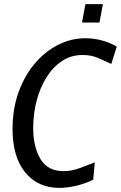

<svg xmlns="http://www.w3.org/2000/svg" viewBox="-20 -900 588 934"><path d="M269 14Q164 14 102.5 -61.5Q41 -137 41 -272.5Q41 -368.5 69.5 -449.2Q98 -530 147.8 -589.2Q197.5 -648.5 261.2 -681.2Q325 -714 395.5 -714Q438.5 -714 479.5 -702.2Q520.5 -690.5 548 -673L521.5 -589Q491 -603.5 457.5 -618Q424 -632.5 381.5 -632.5Q326 -632.5 281.8 -603.2Q237.5 -574 206.2 -524Q175 -474 158.2 -410.2Q141.5 -346.5 141.5 -277.5Q141.5 -185.5 176.8 -126.5Q212 -67.5 288.5 -67.5Q328 -67.5 366.5 -81.8Q405 -96 441 -110L433.5 -26Q398.5 -8.5 354.2 2.8Q310 14 269 14ZM379 -790.5 395.5 -880H480.5L464 -790.5Z"/></svg>

Font: Cabin Condensed
Style: Italic
Weight: 400
Width: 3
Italic angle: -10°
Designer: Pablo Impallari
Foundry: Pablo Impallari. http://www.impallari.com Igino Marini. http://www.ikern.com
Version: Version 3.001; ttfautohint (v1.8.3)